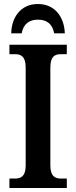

<svg xmlns="http://www.w3.org/2000/svg" viewBox="-20 -937 379 957"><path d="M36 -771H88C97 -819 127 -839 169 -839C212 -839 241 -819 250 -771H303C301 -846 258 -917 169 -917C80 -917 37 -846 36 -771ZM27 0H313V-47H284C254 -47 231 -59 231 -112V-600C231 -656 253 -667 284 -667H313V-714H27V-667H55C84 -667 108 -656 108 -601V-112C108 -58 84 -47 55 -47H27Z"/></svg>

Font: Noto Serif Condensed Semi
Style: Regular
Weight: 600
Width: 3
Designer: Monotype Design Team
Foundry: Monotype Imaging Inc.
Version: Version 1.002